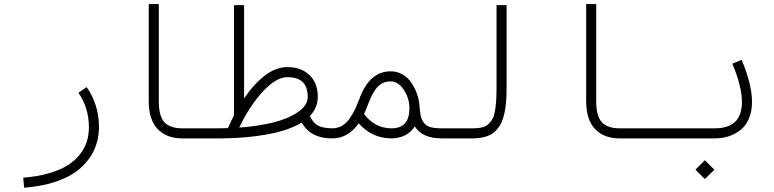

<svg xmlns="http://www.w3.org/2000/svg" viewBox="-20 -671 3752 931"><path d="M360.4 -221.2 400.4 -248.5Q460 -162.6 460 -54.2Q460 2.9 438.5 52Q417 101.1 374 140.9Q331.1 180.7 260.3 206.5Q189.5 232.4 96.7 239.3L92.8 190.4Q162.1 185.1 217 169.2Q272 153.3 307.9 130.6Q343.8 107.9 367.4 77.6Q391.1 47.4 401.1 14.9Q411.1 -17.6 411.1 -54.2Q411.1 -147 360.4 -221.2Z M1060.5 -48.8V0H863.3Q787.6 0 744.4 -45.4Q701.2 -90.8 701.2 -180.2V-651.4H750V-180.2Q750 -106.9 777.6 -77.9Q805.2 -48.8 863.3 -48.8Z M1429.7 -108.4 1476.6 -124Q1489.3 -85.4 1514.4 -67.1Q1539.6 -48.8 1590.8 -48.8V0Q1465.3 0 1429.7 -108.4ZM1039.6 -48.8Q1054.2 -48.8 1085.4 -49.8Q1099.6 -83 1114.7 -111.8V-646H1163.6V-193.8Q1210.4 -263.2 1263.9 -304.4Q1317.4 -345.7 1373.5 -345.7Q1440.4 -345.7 1480.7 -306.9Q1521 -268.1 1521 -201.7Q1521 -166.5 1504.2 -137.2Q1487.3 -107.9 1459.2 -87.4Q1431.2 -66.9 1391.4 -51.3Q1351.6 -35.6 1309.3 -26.1Q1267.1 -16.6 1218 -10.5Q1168.9 -4.4 1126.5 -2.2Q1084 0 1039.6 0Q1029.3 0 1022.2 -7.1Q1015.1 -14.2 1015.1 -24.4Q1015.1 -34.7 1022.2 -41.7Q1029.3 -48.8 1039.6 -48.8ZM1140.1 -52.2Q1231.4 -59.1 1304.7 -77.1Q1377.9 -95.2 1425 -127.7Q1472.2 -160.2 1472.2 -201.7Q1472.2 -296.9 1373.5 -296.9Q1318.8 -296.9 1253.7 -226.1Q1188.5 -155.3 1140.1 -52.2Z M1590.8 -48.8Q1617.2 -48.8 1638.9 -61.5Q1660.6 -74.2 1676.8 -98.4Q1692.9 -122.6 1702.4 -142.8Q1711.9 -163.1 1723.1 -192.9Q1772 -325.2 1874.5 -325.2Q1905.8 -325.2 1932.1 -309.8Q1958.5 -294.4 1975.1 -269.5Q1991.7 -244.6 2001.7 -216.6Q2011.7 -188.5 2013.7 -160.6Q2016.1 -127 2020.5 -107.7Q2024.9 -88.4 2036.6 -74Q2048.3 -59.6 2068.1 -54.2Q2087.9 -48.8 2121.1 -48.8V0Q2027.8 0 1991.2 -58.1Q1973.1 -29.3 1943.4 -14.6Q1913.6 0 1878.4 0Q1784.7 0 1719.2 -72.8Q1668 0 1590.8 0Q1580.6 0 1573.5 -7.1Q1566.4 -14.2 1566.4 -24.4Q1566.4 -34.7 1573.5 -41.7Q1580.6 -48.8 1590.8 -48.8ZM1965.3 -146Q1965.3 -194.8 1938 -235.6Q1910.6 -276.4 1874.5 -276.4Q1836.4 -276.4 1812.3 -251.2Q1788.1 -226.1 1769 -176.3Q1756.3 -141.6 1745.1 -118.2Q1797.9 -48.8 1878.4 -48.8Q1965.3 -48.8 1965.3 -146Z M2121.1 -48.8H2273.9Q2300.3 -48.8 2318.8 -53.7Q2337.4 -58.6 2350.1 -71Q2362.8 -83.5 2370.1 -98.4Q2377.4 -113.3 2381.3 -140.1Q2385.3 -167 2386.5 -193.4Q2387.7 -219.7 2387.7 -261.7V-646H2436.5V-261.7Q2436.5 -235.4 2436 -215.3Q2435.5 -195.3 2433.3 -171.6Q2431.2 -147.9 2427.7 -130.6Q2424.3 -113.3 2418.2 -94.5Q2412.1 -75.7 2403.8 -62.3Q2395.5 -48.8 2383.3 -36.4Q2371.1 -23.9 2355.5 -16.4Q2339.8 -8.8 2319.3 -4.4Q2298.8 0 2273.9 0H2121.1Q2110.8 0 2103.8 -7.1Q2096.7 -14.2 2096.7 -24.4Q2096.7 -34.7 2103.8 -41.7Q2110.8 -48.8 2121.1 -48.8Z M3181.6 -48.8V0H2984.4Q2908.7 0 2865.5 -45.4Q2822.3 -90.8 2822.3 -180.2V-651.4H2871.1V-180.2Q2871.1 -106.9 2898.7 -77.9Q2926.3 -48.8 2984.4 -48.8Z M3181.6 -48.8H3446.3Q3577.6 -48.8 3577.6 -176.3Q3577.6 -251 3531.2 -362.3L3576.2 -380.9Q3626.5 -261.2 3626.5 -176.3Q3626.5 -131.8 3611.8 -97.2Q3597.2 -62.5 3571.8 -41.7Q3546.4 -21 3514.6 -10.5Q3482.9 0 3446.3 0H3181.6Q3171.4 0 3164.3 -7.1Q3157.2 -14.2 3157.2 -24.4Q3157.2 -34.7 3164.3 -41.7Q3171.4 -48.8 3181.6 -48.8ZM3352.1 151.9 3397.9 106 3443.8 151.9 3397.9 197.3Z"/></svg>

Font: AzarMehrMonospaced
Style: SansRegular
Weight: 1
Designer: Amin Abedi
Version: Version 1.00